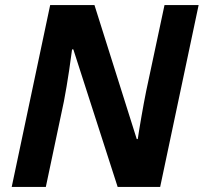

<svg xmlns="http://www.w3.org/2000/svg" viewBox="-20 -734 800 754"><path d="M177 -714H351L517 -188H521Q523 -203 527 -226.5Q531 -250 535.5 -276.5Q540 -303 545 -329.5Q550 -356 554 -376L626 -714H760L609 0H442L268 -540H263Q262 -534 259 -511Q256 -488 251.5 -457.5Q247 -427 241.5 -394.5Q236 -362 231 -336L160 0H26Z"/></svg>

Font: BC Sans
Style: Bold Italic
Weight: 700
Italic angle: -12°
Designer: Monotype Design Team
Province of B.C.
Foundry: Monotype Imaging Inc.
Version: Version 2.000;GOOG;noto-source:20170915:90ef993387c0